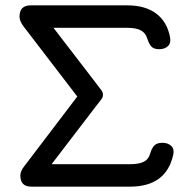

<svg xmlns="http://www.w3.org/2000/svg" viewBox="-20 -698 722 718"><path d="M97 0Q56 0 56 -42Q56 -49 59.5 -58Q63 -67 72 -78L269 -337L69 -598Q60 -610 56.5 -619Q53 -628 53 -636Q53 -678 95 -678H456Q523.5 -678 564.5 -647Q605.5 -616 616 -558Q620 -537 608 -525.5Q596 -514 575 -514Q555 -514 546 -524.2Q537 -534.5 531 -553Q524.5 -575 506.5 -584.5Q488.5 -594 456 -594H180L336 -391Q353.5 -368.5 359.2 -360.5Q365 -352.5 365 -344Q365 -334.5 359.2 -326.8Q353.5 -319 336 -297L173 -84H466Q500 -84 518 -93.2Q536 -102.5 542 -125Q547.5 -144 557.2 -154Q567 -164 587 -164Q608 -164 620.2 -152.5Q632.5 -141 628 -120Q602 0 466 0Z"/></svg>

Font: Jura Light
Style: Bold
Weight: 700
Version: Version 5.104